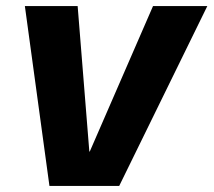

<svg xmlns="http://www.w3.org/2000/svg" viewBox="-20 -613 704 633"><path d="M143 0H373L663.5 -593H484.5L276 -113.5H274.5L236 -593H62Z"/></svg>

Font: Anybody
Style: Bold Italic
Weight: 700
Italic angle: -10°
Designer: Tyler Finck
Foundry: Etcetera Type Company
Version: Version 1.113;gftools[0.9.25]